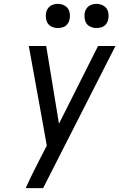

<svg xmlns="http://www.w3.org/2000/svg" viewBox="-20 -973 617 993"><path d="M113 0H203L577 -735H487L285 -333L219 -735H129L185 -426L222 -220L186 -150Q167 -113 148.5 -75.5Q130 -38 113 0ZM479 -828Q493 -828 506.5 -832.5Q520 -837 529 -849Q538 -861 540 -875Q544 -895 538.5 -914Q533 -933 516 -943Q499 -953 479 -953Q465 -953 451.5 -948Q438 -943 429 -931Q420 -919 418 -905Q415 -885 420.5 -866Q426 -847 442.5 -837.5Q459 -828 479 -828ZM279 -828Q293 -828 306.5 -832.5Q320 -837 329 -849Q338 -861 340 -875Q344 -895 338.5 -914Q333 -933 316 -943Q299 -953 279 -953Q265 -953 251.5 -948Q238 -943 229 -931Q220 -919 218 -905Q215 -885 220.5 -866Q226 -847 242.5 -837.5Q259 -828 279 -828Z"/></svg>

Font: Iosevka Sparkle
Style: Italic
Weight: 400
Italic angle: -9°
Designer: Belleve Invis
Foundry: Belleve Invis
Version: Version 4.5.0; ttfautohint (v1.8.3)